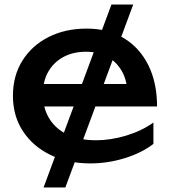

<svg xmlns="http://www.w3.org/2000/svg" viewBox="-20 -706 750 846"><path d="M471 -686H567L268 120H172ZM378 14Q279 14 202 -23.5Q125 -61 81 -128Q37 -195 37 -284Q37 -372 78.5 -438.5Q120 -505 193.5 -542.5Q267 -580 362 -580Q457 -580 526.5 -537.5Q596 -495 634 -418Q672 -341 672 -237H139V-336H607L542 -299Q539 -355 515.5 -395Q492 -435 452.5 -456.5Q413 -478 359 -478Q302 -478 259.5 -455Q217 -432 193 -390.5Q169 -349 169 -292Q169 -229 197.5 -183Q226 -137 278.5 -112.5Q331 -88 403 -88Q468 -88 536 -108.5Q604 -129 656 -166V-72Q604 -32 529.5 -9Q455 14 378 14Z"/></svg>

Font: Bounded
Style: Regular
Weight: 400
Designer: Vlad Churkin
Version: Version 1.0